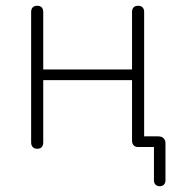

<svg xmlns="http://www.w3.org/2000/svg" viewBox="-20 -510 628 666"><path d="M534 136Q525 136 519.5 130.5Q514 125 514 115V-19L533 0H459Q449 0 443.5 -6Q438 -12 438 -22V-232H130V-16Q130 -6 125 0Q120 6 109 6Q99 6 93.5 0Q88 -6 88 -16V-468Q88 -479 93.5 -484.5Q99 -490 109 -490Q119 -490 124.5 -484.5Q130 -479 130 -468V-269H438V-468Q438 -479 443.5 -484.5Q449 -490 459 -490Q469 -490 474.5 -484.5Q480 -479 480 -468V-18L461 -37H529Q541 -37 547.5 -30.5Q554 -24 554 -12V115Q554 125 548.5 130.5Q543 136 534 136Z"/></svg>

Font: Nunito ExtraLight
Style: Regular
Weight: 200
Designer: Vernon Adams
Foundry: Vernon Adams
Version: Version 3.602;April 4, 2023;FontCreator 14.0.0.2856 64-bit